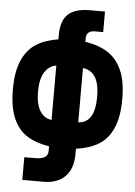

<svg xmlns="http://www.w3.org/2000/svg" viewBox="-61 -771 723 1028"><g transform="rotate(5 300.0 -257.0)"><path d="M98.5 89.5H155.5Q190.5 89.5 208 79Q225.5 68.5 225.5 45.5V20Q155 9 106.8 -21.2Q58.5 -51.5 32.2 -111.5Q6 -171.5 6 -268Q6 -364 33 -424.2Q60 -484.5 108.2 -514.5Q156.5 -544.5 225.5 -555V-576.5Q225.5 -655.5 263 -690.2Q300.5 -725 379.5 -725H461V-614.5H413Q396.5 -614.5 383.5 -605.2Q370.5 -596 370.5 -573V-554.5Q441 -543.5 490 -513.2Q539 -483 566.5 -423Q594 -363 594 -266.5Q594 -169.5 567.2 -109.2Q540.5 -49 491.5 -19.2Q442.5 10.5 370 20.5V49Q370 128 328.5 169.8Q287 211.5 213.5 211.5H98.5ZM141 -268Q141 -200 164 -163Q187 -126 226.5 -122V-414Q188.5 -409 164.8 -372Q141 -335 141 -268ZM459 -266.5Q459 -335.5 436.8 -371.8Q414.5 -408 370 -413.5V-121.5Q415.5 -124.5 437.2 -160.5Q459 -196.5 459 -266.5Z"/></g></svg>

Font: JuliaMono Black
Style: Regular
Weight: 900
Monospace: yes
Designer: cormullion
Foundry: corm
Version: Version 0.054; ttfautohint (v1.8.4)